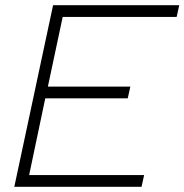

<svg xmlns="http://www.w3.org/2000/svg" viewBox="-20 -718 709 738"><path d="M184 -698H669L659 -653H221L164 -385H481L471 -340H154L92 -45H534L524 0H35Z"/></svg>

Font: Azeret Mono Thin
Style: Italic
Weight: 100
Italic angle: -12°
Designer: Martin Vácha
Foundry: Displaay
Version: Version 1.000; Glyphs 3.0.3, build 3074